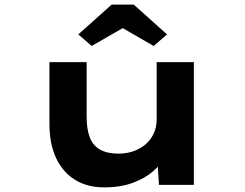

<svg xmlns="http://www.w3.org/2000/svg" viewBox="-20 -800 1059 831"><path d="M431 11Q359 11 306 -21Q253 -53 223.5 -114.5Q194 -176 194 -263V-531H355V-295Q355 -241 368.5 -205.5Q382 -170 413 -152.5Q444 -135 493 -135Q526 -135 556 -145Q586 -155 609 -174.5Q632 -194 645 -221.5Q658 -249 658 -284V-531H819V0H668L661 -109L691 -121Q678 -90 643.5 -59.5Q609 -29 555.5 -9Q502 11 431 11ZM377 -601 319 -651 463 -780H559L703 -651L645 -601L496 -687H526Z"/></svg>

Font: Lexend Zetta
Style: Bold
Weight: 700
Designer: Bonnie Shaver-Troup, Thomas Jockin
Foundry: Lexend
Version: Version 1.007